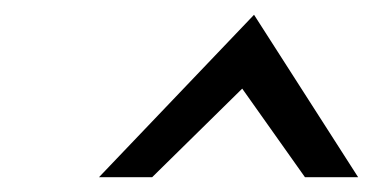

<svg xmlns="http://www.w3.org/2000/svg" viewBox="-20 -767 505 260"><path d="M114 -527H186L308 -647L393 -527H465L324 -747Z"/></svg>

Font: Charger Pro
Style: NarObl
Weight: 400
Designer: Jasper
Foundry: Cannot Into Space Fonts
Version: Version 1.09